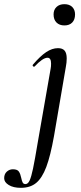

<svg xmlns="http://www.w3.org/2000/svg" viewBox="-122 -626 388 921"><path d="M-102 229Q-102 209 -89.5 197.5Q-77 186 -60 186Q-39 186 -31.5 197Q-24 208 -20 228Q-17 243 -13 250Q-9 257 0 257Q12 257 20 240Q28 223 36.5 182.5Q45 142 60 52L121 -297Q123 -306 123 -321Q123 -349 106 -349Q83 -349 44 -307Q43 -306 41 -306Q38 -306 35.5 -309.5Q33 -313 36 -316Q71 -357 99.5 -376Q128 -395 156 -395Q178 -395 188 -383Q198 -371 198 -346Q198 -326 194 -306L137 27Q120 122 100 175Q80 228 51.5 251.5Q23 275 -22 275Q-58 275 -80 261.5Q-102 248 -102 229ZM135 -557Q135 -579 149 -592.5Q163 -606 187 -606Q211 -606 224.5 -592.5Q238 -579 238 -557Q238 -532 224.5 -518Q211 -504 187 -504Q163 -504 149 -518Q135 -532 135 -557Z"/></svg>

Font: Cormorant Garamond SemiBold
Style: Italic
Weight: 600
Italic angle: -10°
Designer: Christian Thalmann (Catharsis Fonts)
Foundry: Catharsis Fonts
Version: Version 4.000